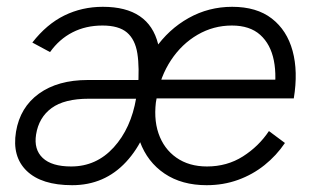

<svg xmlns="http://www.w3.org/2000/svg" viewBox="-20 -532 919 564"><path d="M377 -180 385 -270Q390 -334 383.5 -375Q377 -416 353 -436.5Q329 -457 281 -457Q232 -457 193 -437Q154 -417 127 -379L75 -407Q117 -461 169 -486.5Q221 -512 282 -512Q350 -512 390.5 -484.5Q431 -457 444.5 -402.5Q458 -348 444 -266L429 -180ZM192 12Q102 12 58.5 -30Q15 -72 27 -145Q39 -217 94.5 -257Q150 -297 238 -297H428L419 -242H241Q169 -242 131.5 -214.5Q94 -187 86 -137Q79 -93 105.5 -68Q132 -43 189 -43Q263 -43 314 -99Q365 -155 380 -244L433 -240Q414 -125 350.5 -56.5Q287 12 192 12ZM587 12Q514 12 463.5 -22Q413 -56 391 -116Q369 -176 382 -254Q395 -330 435 -388Q475 -446 534 -479Q593 -512 662 -512Q734 -512 778.5 -477.5Q823 -443 839.5 -382.5Q856 -322 843 -243H783Q794 -306 784.5 -354Q775 -402 744.5 -429.5Q714 -457 661 -457Q607 -457 560.5 -430Q514 -403 482.5 -355.5Q451 -308 440 -246Q430 -186 445.5 -140.5Q461 -95 498 -69Q535 -43 588 -43Q647 -43 693.5 -72.5Q740 -102 770 -147L817 -112Q792 -75 757 -47Q722 -19 679 -3.5Q636 12 587 12ZM421 -243 430 -298H809L800 -243Z"/></svg>

Font: Figtree Light Light
Style: Italic
Weight: 300
Italic angle: -9.5°
Version: Version 2.000